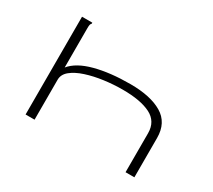

<svg xmlns="http://www.w3.org/2000/svg" viewBox="-127 -898 1253 1131"><g transform="rotate(30 500.0 -332.5)"><path d="M142 -665H212V-658Q206 -652 204.5 -645Q203 -638 203 -621V-355Q248 -410 349 -437Q450 -464 588 -464Q725 -464 803.5 -417.5Q882 -371 882 -267V0H822V-265Q822 -345 754.5 -379Q687 -413 565 -413Q503 -413 439.5 -404.5Q376 -396 322 -378.5Q268 -361 235.5 -334.5Q203 -308 203 -272V0H142Z"/></g></svg>

Font: Inconsolata UltraExpanded Light
Style: Regular
Weight: 300
Width: 9
Monospace: yes
Designer: Raph Levien, Cyreal, Brenton Simpson
Foundry: Raph Levien, Cyreal, Google
Version: Version 3.001; ttfautohint (v1.8.2.53-6de2)